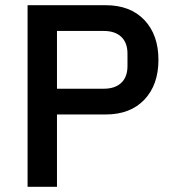

<svg xmlns="http://www.w3.org/2000/svg" viewBox="-20 -718 667 738"><path d="M199 0H86V-698H386Q481 -698 535 -641Q589 -584 589 -488Q589 -392 535 -335Q481 -278 386 -278H199ZM199 -599V-377H379Q422 -377 446 -399.5Q470 -422 470 -464V-512Q470 -554 446 -576.5Q422 -599 379 -599Z"/></svg>

Font: IBM Plex Sans Medm
Style: Regular
Weight: 500
Designer: Mike Abbink, Paul van der Laan, Pieter van Rosmalen
Foundry: Bold Monday
Version: Version 3.005